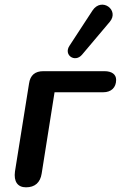

<svg xmlns="http://www.w3.org/2000/svg" viewBox="-20 -792 516 820"><path d="M91 8C129 8 152 -12 158 -51L213 -398H421C455 -398 476 -418 476 -451C476 -474 458 -488 426 -488H165C130 -488 109 -471 104 -435L44 -60C38 -17 55 8 91 8ZM330 -558 449 -699C491 -749 414 -806 375 -747L277 -597C250 -557 300 -523 330 -558Z"/></svg>

Font: SN Pro Semibold
Style: Italic
Weight: 600
Italic angle: -9°
Designer: Tobias Whetton
Foundry: Supernotes
Version: Version 1.001;Glyphs 3.2 (3249)